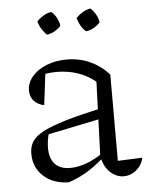

<svg xmlns="http://www.w3.org/2000/svg" viewBox="-51 -732 610 785"><g transform="rotate(-5 254.0 -340.0)"><path d="M426 5Q397 5 372 -17Q347 -39 337 -83L348 -390Q282 -444 188 -444Q168 -444 148.5 -441Q129 -438 111 -433L144 -452L127 -313Q99 -319 84.5 -336Q70 -353 70 -377Q70 -409 92 -435Q114 -461 151.5 -476Q189 -491 235 -491Q286 -491 330 -471Q374 -451 407 -414V-60L508 -64Q503 -42 490 -26.5Q477 -11 460.5 -3Q444 5 426 5ZM200 10Q136 9 96.5 -27Q57 -63 57 -120Q57 -148 70 -169Q83 -190 116 -207.5Q149 -225 209 -243Q269 -261 363 -281V-240L116 -189L137 -201Q132 -186 129.5 -168.5Q127 -151 127 -137Q127 -95 148 -71.5Q169 -48 211 -48Q242 -48 278 -61Q314 -74 354 -102V-85Q320 -53 283.5 -29.5Q247 -6 200 10ZM189 -690Q202 -679 210.5 -663Q219 -647 221 -631Q211 -619 195.5 -610Q180 -601 163 -599Q152 -610 142.5 -625Q133 -640 129 -657Q141 -669 156.5 -678.5Q172 -688 189 -690ZM350 -690Q362 -679 371 -663Q380 -647 382 -631Q372 -619 356.5 -610Q341 -601 324 -599Q311 -610 302.5 -625Q294 -640 290 -657Q302 -669 317.5 -678.5Q333 -688 350 -690Z"/></g></svg>

Font: Piazzolla 24pt Light
Style: Regular
Weight: 300
Designer: Juan Pablo del Peral
Foundry: Huerta Tipografica
Version: Version 2.005